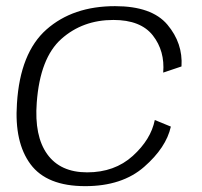

<svg xmlns="http://www.w3.org/2000/svg" viewBox="-20 -616 674 640"><path d="M264 4.5Q387 4.5 460.5 -59.8Q534 -124 549.5 -194L496 -216Q483 -151 422.5 -96.2Q362 -41.5 270.5 -41.5Q181 -41.5 137.5 -102Q94 -162.5 102.5 -274Q113.5 -423 184.5 -486.2Q255.5 -549.5 358 -549.5Q449 -549.5 489.5 -497.8Q530 -446 524 -374L585 -394.5Q590 -472 538 -533.8Q486 -595.5 363.5 -595.5Q223 -595.5 135 -517.8Q47 -440 36.5 -271Q27.5 -141.5 81.8 -68.5Q136 4.5 264 4.5Z"/></svg>

Font: Anybody SemiExpanded Light
Style: Italic
Weight: 300
Width: 6
Italic angle: -10°
Version: Version 1.113;gftools[0.9.25]